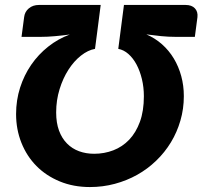

<svg xmlns="http://www.w3.org/2000/svg" viewBox="-20 -748 818 776"><path d="M343.5 8Q276.5 8 221.5 -14.8Q166.5 -37.5 127.2 -77.2Q88 -117 66.5 -171Q45 -225 45 -287Q45 -343 61.2 -393.8Q77.5 -444.5 106.2 -486.2Q135 -528 174.8 -559.5Q214.5 -591 262 -608.5Q232.5 -604.5 202.2 -601.8Q172 -599 143.5 -599H67L77.5 -678.5Q80 -700.5 96.5 -714.2Q113 -728 137.5 -728H387L374 -627L364 -550.5Q335.5 -545.5 307.2 -523.2Q279 -501 256.8 -466.5Q234.5 -432 220.8 -387.5Q207 -343 207 -293.5Q207 -251.5 218.5 -220.2Q230 -189 250.8 -168Q271.5 -147 299.5 -136.8Q327.5 -126.5 360.5 -126.5Q401.5 -126.5 438 -140.5Q474.5 -154.5 502 -183.2Q529.5 -212 545.5 -255.8Q561.5 -299.5 561.5 -359Q561.5 -395.5 553.5 -428.5Q545.5 -461.5 531.8 -487.2Q518 -513 499 -529.8Q480 -546.5 458 -550.5L481 -728H730Q755 -728 767.8 -714.2Q780.5 -700.5 778 -678.5L767.5 -599H691Q661 -599 630.8 -602Q600.5 -605 571.5 -609Q606.5 -594 634.8 -569Q663 -544 682.5 -511.5Q702 -479 712.5 -440.5Q723 -402 723 -359.5Q723 -308 709.2 -260.8Q695.5 -213.5 670.8 -172.8Q646 -132 611.2 -98.5Q576.5 -65 534.5 -41.5Q492.5 -18 444 -5Q395.5 8 343.5 8Z"/></svg>

Font: Lato ExtraBold
Style: Italic
Weight: 800
Italic angle: -7°
Designer: Lukasz Dziedzic with Adam Twardoch and Botio Nikoltchev
Foundry: tyPoland Lukasz Dziedzic
Version: Version 2.015; 2015-08-06; http://www.latofonts.com/